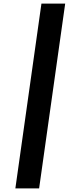

<svg xmlns="http://www.w3.org/2000/svg" viewBox="-20 -865 436 1075"><path d="M199 190 345 -845H212L66 190Z"/></svg>

Font: Plus Jakarta Sans
Style: Bold Italic
Weight: 700
Italic angle: -8°
Designer: Gumpita Rahayu
Foundry: Tokotype
Version: Version 2.071;gftools[0.9.30]